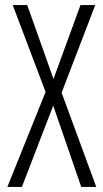

<svg xmlns="http://www.w3.org/2000/svg" viewBox="-20 -734 406 754"><path d="M358 0 222 -370 354 -714H296L190 -424L87 -714H30L159 -373L9 0H66L189 -319L299 0Z"/></svg>

Font: Noto Sans Gujarati ExtraCondensed Light
Style: Regular
Weight: 300
Width: 2
Designer: Jelle Bosma - Monotype Design Team, Universal Thirst
Foundry: Monotype Imaging Inc.
Version: Version 2.106